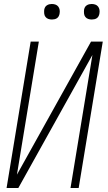

<svg xmlns="http://www.w3.org/2000/svg" viewBox="-20 -944 540 964"><path d="M13 0 134 -735H175L65 -67L437 -735H496L375 0H334L444 -668L72 0ZM441 -846Q431 -846 422.5 -849Q414 -852 408.5 -859Q403 -866 402 -875.5Q401 -885 402 -895Q403 -901 406 -907Q409 -913 415 -917Q421 -921 427.5 -922.5Q434 -924 440 -924Q450 -924 458.5 -921Q467 -918 472.5 -911Q478 -904 479.5 -894.5Q481 -885 479 -875Q478 -869 475 -863Q472 -857 466.5 -853Q461 -849 454 -847.5Q447 -846 441 -846ZM241 -846Q231 -846 222.5 -849Q214 -852 208.5 -859Q203 -866 202 -875.5Q201 -885 202 -895Q203 -901 206 -907Q209 -913 215 -917Q221 -921 227.5 -922.5Q234 -924 240 -924Q250 -924 258.5 -921Q267 -918 272.5 -911Q278 -904 279.5 -894.5Q281 -885 279 -875Q278 -869 275 -863Q272 -857 266.5 -853Q261 -849 254 -847.5Q247 -846 241 -846Z"/></svg>

Font: Iosevka SS18 Extralight
Style: Italic
Weight: 200
Italic angle: -9°
Monospace: yes
Designer: Belleve Invis
Foundry: Belleve Invis
Version: Version 25.1.1; ttfautohint (v1.8.4)